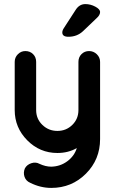

<svg xmlns="http://www.w3.org/2000/svg" viewBox="-20 -750 628 940"><path d="M470 -447V-211V-69Q470 31 400.5 100.5Q331 170 231 170Q178 170 128 145Q107 136 100 115.5Q93 95 102 74Q112 56 133.5 49Q155 42 173 52Q203 66 231 66Q275 65 309.5 39.5Q344 14 356 -25Q314 -1 261 -1Q175 -1 113.5 -63Q52 -125 52 -211V-447Q52 -469 67.5 -484.5Q83 -500 104 -500Q127 -500 142 -485Q157 -470 157 -447V-211Q157 -168 187.5 -138.5Q218 -109 261 -109Q304 -109 334 -138.5Q364 -168 364 -211V-447Q364 -470 379 -485Q394 -500 416 -500Q438 -500 454 -484.5Q470 -469 470 -447ZM315 -570Q285 -570 285 -591Q285 -601 293 -613L350 -701Q368 -730 398 -730Q423 -730 446.5 -717.5Q470 -705 470 -691Q470 -676 453 -661L386 -597Q357 -570 315 -570Z"/></svg>

Font: Quicksand
Style: Bold
Weight: 700
Designer: Andrew Paglinawan
Foundry: Andrew Paglinawan
Version: 1.002